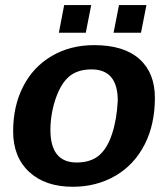

<svg xmlns="http://www.w3.org/2000/svg" viewBox="-20 -712 651 742"><path d="M578.6 -333.5Q578.6 -283.2 568.8 -238Q559.1 -192.9 539.1 -153.8Q499 -75.2 426 -32.7Q353 9.8 261.2 9.8Q154.8 9.8 92.8 -47.6Q30.8 -105 30.8 -204.6Q30.8 -302.7 69.8 -378.4Q108.9 -454.1 180.4 -495.8Q252 -537.6 343.8 -537.6Q458.5 -537.6 518.6 -484.1Q578.6 -430.7 578.6 -333.5ZM435.1 -323.2Q435.1 -443.8 333.5 -443.8Q278.3 -443.8 245.1 -414.6Q223.1 -395 207.3 -361.1Q191.4 -327.1 183.1 -287.4Q174.8 -247.6 174.8 -210.4Q174.8 -147 200.2 -115.5Q225.6 -84 276.4 -84Q303.7 -84 325.4 -91.1Q347.2 -98.1 363.3 -111.8Q395 -139.2 413.3 -195.3Q431.6 -251.5 435.1 -323.2ZM545.9 -692.4 524.9 -585.4H418.9L439.9 -692.4ZM332.5 -692.4 311.5 -585.4H207.5L228 -692.4Z"/></svg>

Font: Arimo
Style: Italic
Weight: 400
Italic angle: -12°
Designer: Steve Matteson
Foundry: Monotype Imaging Inc.
Version: Version 1.33